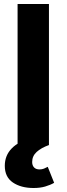

<svg xmlns="http://www.w3.org/2000/svg" viewBox="-20 -726 333 961"><path d="M68 0V-706H225V0ZM148 215Q85 215 44.5 187.5Q4 160 4 104Q4 52 39 16.5Q74 -19 133 -32L225 0Q186 14 163.5 34.5Q141 55 141 85Q141 102 150.5 112Q160 122 178 122Q190 122 200 118Q210 114 219 109L251 189Q232 200 206.5 207.5Q181 215 148 215Z"/></svg>

Font: Outfit Thin
Style: Bold
Weight: 700
Version: Version 1.100;gftools[0.9.27]